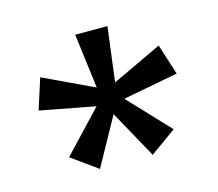

<svg xmlns="http://www.w3.org/2000/svg" viewBox="-69 -776 666 587"><g transform="rotate(-15 263.5 -482.0)"><path d="M347 -274 243 -462 281 -490 429 -333ZM180 -274 98 -333 246 -490 284 -462ZM256 -455 45 -495 76 -592 271 -500ZM240 -477 213 -690H315L288 -477ZM271 -455 256 -500 451 -592 482 -495Z"/></g></svg>

Font: Radio Canada Big
Style: Regular
Weight: 400
Designer: Étienne Aubert Bonn
Foundry: Coppers and Brasses
Version: Version 1.001